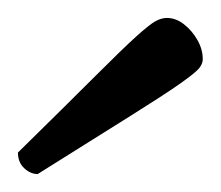

<svg xmlns="http://www.w3.org/2000/svg" viewBox="-20 -709 246 214"><path d="M22 -515Q14 -515 7 -521.5Q0 -528 0 -539Q55 -593 86 -624Q117 -655 132 -668.5Q147 -682 153.5 -685.5Q160 -689 166 -689Q176 -689 185 -682Q194 -675 200 -664.5Q206 -654 206 -643Q206 -638 202 -633Q198 -628 181 -616Q164 -604 126.5 -580.5Q89 -557 22 -515Z"/></svg>

Font: Petrona
Style: Regular
Weight: 400
Designer: Ringo R. Seeber
Foundry: Ringo R. Seeber
Version: Version 2.001; ttfautohint (v1.8.3)